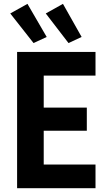

<svg xmlns="http://www.w3.org/2000/svg" viewBox="-20 -994 572 1014"><path d="M70.3 -719.7H484.4V-594.7H210.9V-425.8H438.5V-303.7H210.9V-125H484.4V0H70.3ZM34.2 -922.9 125 -973.6 226.6 -798.8 157.2 -766.6ZM221.7 -922.9 312.5 -973.6 411.1 -798.8 341.8 -766.6Z"/></svg>

Font: Reddit Sans Chocolate
Style: Bold
Weight: 700
Designer: Stephen Hutchings
Foundry: Reddit
Version: Version 1.011